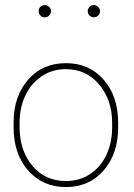

<svg xmlns="http://www.w3.org/2000/svg" viewBox="-20 -735 535 765"><path d="M58.1 -246.1V-227.5Q58.1 -135.3 108.9 -74.5Q159.7 -13.7 243.2 -13.7Q297.9 -13.7 340.1 -42.2Q382.3 -70.8 404.5 -119.1Q426.8 -167.5 426.8 -227.5V-246.1Q426.8 -335.9 375.5 -397.7Q324.2 -459.5 242.2 -459.5Q187.5 -459.5 145 -430.4Q102.5 -401.4 80.3 -353Q58.1 -304.7 58.1 -246.1ZM34.2 -227.5V-246.1Q34.2 -351.6 92 -417.5Q149.9 -483.4 242.7 -483.4Q335.4 -483.4 393.1 -417.5Q450.7 -351.6 450.7 -246.1V-227.5Q450.7 -122.1 393.1 -55.9Q335.4 10.3 242.7 10.3Q149.9 10.3 92 -55.9Q34.2 -122.1 34.2 -227.5ZM175.8 -673.1Q168.5 -666 158.2 -666Q147.9 -666 141.1 -673.1Q134.3 -680.2 134.3 -690.4Q134.3 -700.7 141.1 -707.8Q147.9 -714.8 158.2 -714.8Q168.5 -714.8 175.8 -707.5Q183.1 -700.2 183.1 -690.2Q183.1 -680.2 175.8 -673.1ZM378.4 -690.2Q378.4 -680.2 371.1 -673.1Q363.8 -666 353.8 -666Q343.8 -666 336.7 -673.1Q329.6 -680.2 329.6 -690.2Q329.6 -700.2 336.7 -707.5Q343.8 -714.8 353.8 -714.8Q363.8 -714.8 371.1 -707.5Q378.4 -700.2 378.4 -690.2Z"/></svg>

Font: Yantramanav Thin
Style: Regular
Weight: 250
Version: Version 1.001;PS 1.0;hotconv 1.0.72;makeotf.lib2.5.5900; ttf